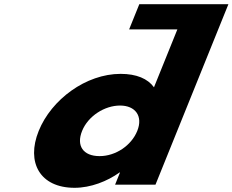

<svg xmlns="http://www.w3.org/2000/svg" viewBox="-20 -880 1108 915"><path d="M164.4 -256C103.8 -106 170.4 15 335.4 15C412.4 15 491 -16 549.7 -58H551.9L528.5 0H721L1020 -740L1068.5 -860H873.8H643.9L595.4 -740H825.3L713.8 -464C684.1 -505 630.7 -528 554.8 -528C389.8 -528 225 -406 164.4 -256ZM371.2 -256C399.9 -327 478.4 -377 552.1 -377C624.7 -377 662.8 -327 634.1 -256C605.8 -186 530.6 -136 454.7 -136C375.5 -136 342.9 -186 371.2 -256Z"/></svg>

Font: Hussar
Style: BdWideOblFour
Weight: 700
Foundry: Cannot Into Space Fonts
Version: Version 2.00